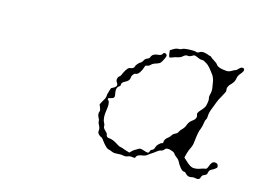

<svg xmlns="http://www.w3.org/2000/svg" viewBox="-60 -735 724 546"><g transform="rotate(15 302.0 -461.5)"><path d="M467 -635Q475 -641 490 -636Q497 -633 499.5 -633Q502 -633 504 -630.5Q506 -628 514.5 -623Q523 -618 526 -613Q531 -606 554 -604Q562 -603 569.5 -607.5Q577 -612 580.5 -613Q584 -614 589 -620Q596 -627 602 -623Q605 -620 602.5 -615Q600 -610 595 -604.5Q590 -599 588.5 -589.5Q587 -580 579 -572Q567 -561 570 -550Q571 -547 562.5 -532.5Q554 -518 551.5 -510.5Q549 -503 543.5 -489.5Q538 -476 538 -467.5Q538 -459 535.5 -455.5Q533 -452 532 -443.5Q531 -435 528 -427Q523 -417 520 -388Q519 -375 514.5 -366.5Q510 -358 507 -347L504 -335L515 -325Q527 -314 534.5 -313Q542 -312 550 -314Q567 -320 571 -320Q574 -320 577 -328Q582 -344 591 -344Q602 -344 602 -333Q602 -329 585 -320Q581 -318 579 -308Q578 -304 571.5 -301.5Q565 -299 564 -294Q562 -284 551 -286Q544 -288 537 -286Q527 -284 520 -292Q517 -296 512.5 -296Q508 -296 501.5 -304Q495 -312 492 -318.5Q489 -325 482 -330Q475 -335 473.5 -338.5Q472 -342 462 -345Q448 -350 443 -342Q440 -338 434.5 -337Q429 -336 423 -331Q417 -326 410.5 -322Q404 -318 400 -314.5Q396 -311 385.5 -309.5Q375 -308 371 -303Q369 -298 367.5 -297.5Q366 -297 360 -298Q353 -299 347.5 -296.5Q342 -294 335 -295.5Q328 -297 317 -296Q306 -295 300 -298Q294 -301 291 -301Q290 -301 287 -302.5Q284 -304 281 -307Q278 -310 274.5 -314Q271 -318 269 -321Q264 -329 258 -331Q247 -337 249 -347Q250 -353 246 -360Q242 -367 242 -372Q242 -377 238 -383Q234 -392 237 -399Q239 -402 235 -411L232 -419L238 -430Q245 -441 245 -446.5Q245 -452 247 -457.5Q249 -463 250 -467.5Q251 -472 254 -473Q257 -474 261 -477Q270 -483 263 -492Q260 -496 261 -502Q262 -508 267 -511Q269 -512 273 -522Q282 -541 290 -541Q294 -541 297.5 -543.5Q301 -546 301 -548.5Q301 -551 305.5 -556.5Q310 -562 314 -564Q318 -566 320.5 -571.5Q323 -577 329.5 -579.5Q336 -582 337 -587Q341 -597 357 -598Q366 -599 368 -603.5Q370 -608 374 -607.5Q378 -607 380 -603Q381 -599 375 -588Q372 -582 370 -579.5Q368 -577 366 -576Q364 -575 359 -573Q348 -570 344 -565.5Q340 -561 334.5 -560Q329 -559 329 -558Q325 -545 319.5 -537Q314 -529 308 -529Q305 -529 301.5 -524.5Q298 -520 298 -516Q298 -505 284 -499Q276 -495 276 -489.5Q276 -484 273 -483Q263 -477 267 -459Q269 -451 266.5 -448Q264 -445 258 -444Q246 -442 253 -436Q259 -430 255 -407Q251 -383 258 -371Q261 -366 260.5 -361.5Q260 -357 267 -350.5Q274 -344 274 -341Q274 -333 284 -332.5Q294 -332 308 -323Q317 -317 320 -317Q323 -317 336 -312L349 -308L353 -312Q356 -316 363 -320Q370 -324 373.5 -326Q377 -328 387 -324.5Q397 -321 400 -321.5Q403 -322 404 -326Q405 -331 409.5 -332.5Q414 -334 416 -340Q417 -346 423 -352Q429 -358 432 -358Q435 -358 435 -362Q435 -371 445 -378Q449 -381 452.5 -386.5Q456 -392 461.5 -394Q467 -396 469.5 -401.5Q472 -407 477.5 -412Q483 -417 486.5 -426.5Q490 -436 497 -441Q512 -451 507 -462Q505 -467 513 -475.5Q521 -484 523 -488Q526 -492 527.5 -502Q529 -512 528 -515Q526 -519 528.5 -528.5Q531 -538 529.5 -547Q528 -556 526.5 -565Q525 -574 520 -582Q503 -606 495 -610Q489 -613 487.5 -614.5Q486 -616 480 -616Q474 -616 466 -620Q459 -623 457 -623Q455 -623 450 -620Q444 -616 438 -617Q432 -618 426 -612.5Q420 -607 412 -605.5Q404 -604 397 -601Q391 -598 389 -599.5Q387 -601 386 -610L385 -619L393 -624Q401 -629 407.5 -629Q414 -629 417 -631Q420 -634 436.5 -635Q453 -636 458 -634Q463 -632 467 -635Z"/></g></svg>

Font: TT2020 Style D
Style: Italic
Weight: 400
Italic angle: -15°
Version: Version 0.2.000